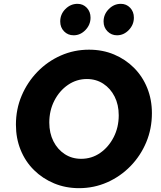

<svg xmlns="http://www.w3.org/2000/svg" viewBox="-20 -970 837 1001"><path d="M392 11Q322 11 262 -14Q202 -39 157 -83.5Q112 -128 87.5 -188.5Q63 -249 63 -320Q63 -401 93 -471.5Q123 -542 175.5 -596Q228 -650 297 -680.5Q366 -711 444 -711Q515 -711 574.5 -686Q634 -661 678.5 -616.5Q723 -572 747.5 -511.5Q772 -451 772 -380Q772 -299 742.5 -228.5Q713 -158 660.5 -104Q608 -50 539 -19.5Q470 11 392 11ZM403 -142Q458 -142 502 -172.5Q546 -203 572.5 -254.5Q599 -306 599 -369Q599 -424 577.5 -466.5Q556 -509 518.5 -533.5Q481 -558 433 -558Q379 -558 334.5 -527.5Q290 -497 263.5 -445.5Q237 -394 237 -331Q237 -276 258.5 -233.5Q280 -191 317.5 -166.5Q355 -142 403 -142ZM364 -786Q334 -786 314 -806.5Q294 -827 294 -858Q294 -896 321 -923Q348 -950 384 -950Q413 -950 432.5 -929.5Q452 -909 452 -878Q452 -841 425.5 -813.5Q399 -786 364 -786ZM590 -786Q561 -786 540.5 -806.5Q520 -827 520 -858Q520 -895 547 -922.5Q574 -950 610 -950Q639 -950 658.5 -929.5Q678 -909 678 -878Q678 -841 651.5 -813.5Q625 -786 590 -786Z"/></svg>

Font: Red Hat Text
Style: Bold Italic
Weight: 700
Italic angle: -12°
Designer: Pentagram, MCKL
Foundry: Pentagram, MCKL
Version: Version 1.023; ttfautohint (v1.8.3)